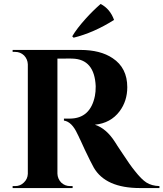

<svg xmlns="http://www.w3.org/2000/svg" viewBox="-20 -953 828 973"><path d="M346 -769Q369 -808 414 -858Q450 -898 490 -933Q538 -908 558 -852Q455 -787 353 -762ZM387 -700Q489 -700 551 -658Q625 -609 625 -511Q625 -441 586 -389Q541 -329 461 -321Q519 -302 563 -233L564 -232V-231L567 -227Q571 -221 575 -214Q588 -194 601 -175Q640 -115 664 -86Q697 -44 722 -28Q749 -11 788 -10V0H690Q515 0 455 -104Q440 -131 410 -194Q400 -215 388 -242L383 -252L379 -261Q374 -271 372 -275Q344 -336 304 -342V-352H335Q438 -353 461 -467Q463 -478 464 -489Q465 -502 465 -516Q459 -653 347 -656Q331 -657 304 -656H271V-73Q272 -47 290 -28Q309 -10 335 -10H348V0H44V-10H57Q83 -10 101 -28Q120 -46 121 -72V-627Q120 -653 102 -672Q83 -690 57 -690H44V-700Z"/></svg>

Font: Cinzel Bold(RUS BY LYAJKA)
Style: Regular
Weight: 700
Designer: Natanael Gama
Version: Version 1.001;PS 001.001;hotconv 1.0.56;makeotf.lib2.0.21325